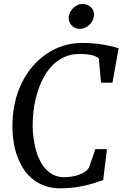

<svg xmlns="http://www.w3.org/2000/svg" viewBox="-20 -975 639 1002"><path d="M395.5 -824.2Q383.8 -824.2 373.3 -828.9Q362.8 -833.5 355.2 -841.1Q347.7 -848.6 343 -858.9Q338.4 -869.1 338.4 -880.9Q338.4 -895.5 344.7 -908.9Q351.1 -922.4 361.3 -932.4Q371.6 -942.4 384.3 -948.5Q397 -954.6 409.7 -954.6Q423.3 -954.6 434.6 -950.2Q445.8 -945.8 453.9 -938.2Q461.9 -930.7 466.3 -920.7Q470.7 -910.6 470.7 -899.4Q470.7 -884.8 464.6 -871.1Q458.5 -857.4 448.2 -847.2Q438 -836.9 424.3 -830.6Q410.6 -824.2 395.5 -824.2ZM295.4 7.8Q250.5 7.8 214.6 -4.9Q178.7 -17.6 151.1 -39.8Q123.5 -62 103.5 -92.3Q83.5 -122.6 70.8 -157.5Q58.1 -192.4 51.8 -230.2Q45.4 -268.1 44.9 -306.2Q43.9 -373 56.4 -432.1Q68.8 -491.2 92.8 -540.5Q116.7 -589.8 150.4 -628.9Q184.1 -668 224.6 -695.1Q265.1 -722.2 311.5 -736.6Q357.9 -751 407.2 -751Q440.4 -751 467.3 -748.5Q494.1 -746.1 515.4 -742.7Q536.6 -739.3 552.7 -735.4Q568.8 -731.4 580.6 -728.5L599.1 -723.1L566.9 -543.5H507.3L495.6 -671.4Q488.8 -675.8 480.2 -679.9Q471.7 -684.1 459.7 -687Q447.8 -689.9 431.6 -691.7Q415.5 -693.4 394.5 -693.4Q348.1 -693.4 311.8 -675.5Q275.4 -657.7 248 -628.2Q220.7 -598.6 201.9 -559.8Q183.1 -521 171.4 -479.2Q159.7 -437.5 154.8 -395.3Q149.9 -353 150.4 -316.4Q150.9 -284.2 155.3 -251.7Q159.7 -219.2 168 -189.7Q176.3 -160.2 189.5 -134.8Q202.6 -109.4 220.7 -90.6Q238.8 -71.8 262.2 -61Q285.6 -50.3 314.9 -50.3Q331.5 -50.3 351.1 -53Q370.6 -55.7 388.7 -61.8Q406.7 -67.9 421.6 -77.4Q436.5 -86.9 444.3 -100.6Q444.3 -100.6 446.8 -107.7Q449.2 -114.7 452.9 -125.2Q456.5 -135.7 460.9 -148.2Q465.3 -160.6 469 -171.4Q472.7 -182.1 475.1 -189.2Q477.5 -196.3 477.5 -196.8L538.1 -196.3L518.6 -35.6Q505.9 -31.2 484.9 -23.9Q463.9 -16.6 435.5 -9.5Q407.2 -2.4 371.8 2.7Q336.4 7.8 295.4 7.8Z"/></svg>

Font: Merriweather
Style: Italic
Weight: 400
Italic angle: -7°
Designer: Eben Sorkin ( eben@eyebytes.com )
Foundry: Eben Sorkin ( eben@eyebytes.com )
Version: Version 1.005; ttfautohint (v0.97) -l 13 -r 13 -G 200 -x 24 